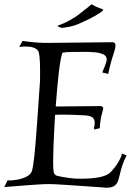

<svg xmlns="http://www.w3.org/2000/svg" viewBox="-20 -865 631 896"><path d="M479 11Q476 11 472.5 11Q469 11 465 10Q353 2 290 -2Q227 -6 213 -6Q198 -6 184 -5.5Q170 -5 158 -4Q145 -3 106 -0.5Q67 2 0 8L15 -23Q33 -22 57.5 -26Q82 -30 102.5 -40Q123 -50 129 -67Q135 -87 140.5 -139Q146 -191 152 -276L165 -462Q167 -484 167 -503.5Q167 -523 167 -539Q167 -619 156 -630Q141 -648 99 -648Q92 -648 85 -647.5Q78 -647 70 -646L85 -674Q111 -670 145 -667Q179 -664 222 -665L506 -668Q519 -667 519 -652Q519 -647 515.5 -632.5Q512 -618 502 -589Q496 -568 491.5 -549.5Q487 -531 485 -520L457 -527Q478 -575 478 -587Q478 -604 462 -611.5Q446 -619 422 -621Q398 -623 374 -623Q337 -623 312 -622.5Q287 -622 271 -619Q262 -591 254.5 -527Q247 -463 240 -368L448 -370Q455 -370 459 -366Q463 -362 461 -354Q460 -350 457 -339Q454 -328 452 -320Q450 -308 448 -295Q446 -282 446 -267L422 -261L418 -266Q422 -279 422 -292Q422 -310 410 -318Q398 -326 370 -327Q313 -330 274 -330Q264 -330 254.5 -330Q245 -330 237 -329Q235 -297 233 -257.5Q231 -218 229.5 -179.5Q228 -141 228 -112Q228 -96 228.5 -84.5Q229 -73 230 -67Q231 -50 245 -45Q251 -43 267.5 -40Q284 -37 306 -34Q327 -31 354 -31Q453 -31 487 -54Q495 -60 504.5 -70.5Q514 -81 525 -97Q536 -114 542.5 -128Q549 -142 548 -149L571 -140Q559 -118 551 -93.5Q543 -69 537 -42Q534 -29 529.5 -18Q525 -7 519 -2Q506 11 479 11ZM266 -735Q249 -741 249 -744Q249 -744 251 -746Q283 -757 311 -773.5Q339 -790 347 -797Q405 -842 407 -845Q428 -833 443 -828Q462 -821 462 -819Q462 -816 451 -808Q438 -800 421 -789.5Q404 -779 357 -758Q329 -745 303 -740Q277 -735 266 -735Z"/></svg>

Font: Luxurious Roman
Style: Regular
Weight: 400
Designer: Robert E. Leuschke
Foundry: Robert E. Leuschke
Version: Version 1.010; ttfautohint (v1.8.3)